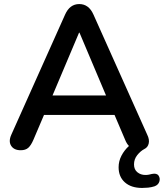

<svg xmlns="http://www.w3.org/2000/svg" viewBox="-20 -733 808 947"><path d="M681 194Q627 194 596 166.5Q565 139 565 92Q565 62 579 35Q593 8 616 -13Q605 -24 597 -44L545 -166H197L145 -44Q133 -16 119.5 -4Q106 8 82 8Q49 8 35 -14Q21 -36 36 -69L301 -661Q324 -713 371 -713Q418 -713 441 -661L706 -69Q718 -45 713.5 -25.5Q709 -6 692 2Q673 12 657 32Q641 52 641 78Q641 103 657.5 116.5Q674 130 697 130Q706 130 714 128.5Q722 127 729 125Q753 120 762 133Q771 146 766 162.5Q761 179 742 186Q726 191 710.5 192.5Q695 194 681 194ZM370 -572 239 -262H503L372 -572Z"/></svg>

Font: Chiron GoRound TC M
Style: Regular
Weight: 500
Designer: Ryoko NISHIZUKA 西塚涼子 (kana, bopomofo & ideographs); Paul D. Hunt (Latin, Greek & Cyrillic); Sandoll Communications 산돌커뮤니
Foundry: Adobe
Version: Version 1.000;hotconv 1.1.1;makeotfexe 2.6.0